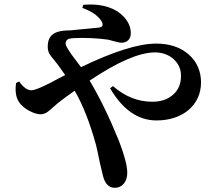

<svg xmlns="http://www.w3.org/2000/svg" viewBox="-20 -802 975 872"><path d="M502 51C535 51 558 23 558 -17C558 -48 546 -95 521 -160C477 -269 432 -361 387 -436C514 -521 613 -564 684 -564C717 -564 744 -554 767 -535C790 -514 802 -489 802 -458C802 -421 790 -392 765 -371C741 -350 710 -340 671 -340C606 -340 547 -364 493 -411L480 -401C537 -304 607 -255 691 -255C811 -255 893 -326 893 -427C893 -478 875 -520 839 -553C801 -587 751 -604 689 -604C609 -604 495 -568 348 -497C343 -504 334 -515 323 -530C293 -569 278 -594 278 -603C278 -613 282 -620 289 -624C294 -627 304 -628 317 -629C368 -631 419 -629 470 -622C474 -621 480 -620 489 -617C510 -611 524 -608 532 -608C557 -608 574 -624 574 -651C574 -678 564 -702 543 -725C526 -744 504 -758 476 -768C442 -780 403 -784 358 -780L354 -766C377 -758 397 -748 414 -735C429 -723 439 -711 444 -700C449 -687 445 -680 432 -677C420 -676 386 -672 329 -667C316 -666 306 -665 299 -664C297 -664 294 -664 289 -664C262 -663 243 -659 231 -653C210 -643 198 -624 197 -596C196 -583 198 -570 204 -558C208 -551 216 -541 227 -528C232 -521 236 -516 239 -513C249 -500 261 -482 276 -461C261 -454 226 -435 211 -427C210 -426 209 -426 207 -425C164 -403 136 -392 122 -392C105 -392 86 -405 67 -432L53 -425C48 -389 52 -360 66 -339C83 -311 132 -283 164 -283C174 -283 183 -286 192 -291C198 -295 207 -302 219 -313C229 -322 237 -329 243 -334C264 -351 290 -369 319 -390C356 -327 388 -245 416 -144C421 -125 426 -99 433 -65C440 -34 445 -13 448 -2C457 33 475 51 502 51Z"/></svg>

Font: AllPunType Bold
Style: Regular
Weight: 700
Version: 1.0